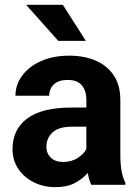

<svg xmlns="http://www.w3.org/2000/svg" viewBox="-20 -770 575 800"><path d="M360.4 0Q351.1 -19 345.7 -49.3Q324.7 -24.9 292 -7.6Q259.3 9.8 211.4 9.8Q161.1 9.8 120.4 -10.7Q79.6 -31.2 55.9 -66.9Q32.2 -102.5 32.2 -148.4Q32.2 -231.4 93.8 -276.6Q155.3 -321.8 276.9 -321.8H339.8V-354.5Q339.8 -392.1 321 -414.6Q302.2 -437 261.2 -437Q225.6 -437 205.3 -419.2Q185.1 -401.4 185.1 -371.1H44.4Q44.4 -416.5 72 -454.3Q99.6 -492.2 150.1 -515.1Q200.7 -538.1 269 -538.1Q330.1 -538.1 378.2 -517.6Q426.3 -497.1 453.9 -456.1Q481.4 -415 481.4 -353.5V-127.4Q481.4 -84 486.8 -56.2Q492.2 -28.3 502.4 -8.3V0ZM242.2 -95.2Q278.3 -95.2 303.7 -111.8Q329.1 -128.4 339.8 -148.9V-242.2H280.8Q224.6 -242.2 199 -218.3Q173.3 -194.3 173.3 -158.2Q173.3 -130.9 191.9 -113Q210.4 -95.2 242.2 -95.2ZM241.7 -750 337.9 -599.6H222.7L88.9 -750Z"/></svg>

Font: Vazirmatn UI FD
Style: Bold
Weight: 700
Designer: Saber Rastikerdar
Foundry: Saber Rastikerdar
Version: Version 33.003